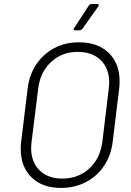

<svg xmlns="http://www.w3.org/2000/svg" viewBox="-20 -916 643 944"><path d="M82 -183Q82 -207 84 -219L116 -481Q124 -548 158.5 -599.5Q193 -651 247 -679.5Q301 -708 368 -708Q461 -708 514.5 -656Q568 -604 568 -517Q568 -493 566 -481L534 -219Q526 -152 491.5 -100.5Q457 -49 402 -20.5Q347 8 280 8Q188 8 135 -44Q82 -96 82 -183ZM483 -217 515 -482Q517 -502 517 -510Q517 -579 475.5 -620Q434 -661 362 -661Q285 -661 231.5 -611.5Q178 -562 168 -482L135 -217Q133 -197 133 -189Q133 -120 174 -79Q215 -38 286 -38Q365 -38 418.5 -87Q472 -136 483 -217ZM345 -779 417 -889Q422 -896 430 -896H458Q464 -896 465.5 -892.5Q467 -889 463 -884L385 -774Q378 -767 372 -767H350Q344 -767 342.5 -770.5Q341 -774 345 -779Z"/></svg>

Font: Barlow Light
Style: Italic
Weight: 300
Italic angle: -7°
Designer: Jeremy Tribby
Foundry: Tribby Type
Version: Version 1.408